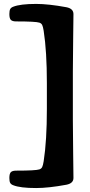

<svg xmlns="http://www.w3.org/2000/svg" viewBox="-20 -782 457 970"><path d="M348.1 -175.3Q348.1 -137.7 349.6 -12.2Q351.1 113.3 351.1 117.2Q351.1 144.5 314.9 151.4Q224.6 168 162.6 168Q82 168 46.9 153.8Q36.1 149.9 31.7 142.3Q27.3 134.8 27.3 117.2Q27.3 94.7 35.2 87.4Q43 80.1 61.5 80.1Q160.6 80.1 179.2 73.7Q189 70.3 193.1 62Q197.3 53.7 200.7 32.2Q216.8 -71.8 216.8 -231.4V-362.3Q216.8 -522 200.7 -626Q197.3 -647.5 193.1 -655.8Q189 -664.1 179.2 -667.5Q160.6 -673.8 61.5 -673.8Q43 -673.8 35.2 -681.2Q27.3 -688.5 27.3 -710.9Q27.3 -728.5 31.7 -736.3Q36.1 -744.1 46.9 -748Q82.5 -762.2 162.6 -762.2Q224.6 -762.2 314.9 -745.6Q351.1 -738.8 351.1 -710.9Q351.1 -707 349.6 -581.5Q348.1 -456.1 348.1 -418.5Z"/></svg>

Font: Cooper*
Style: Bold
Weight: 700
Designer: Owen Earl
Foundry: indestructible type*
Version: Version 0.001